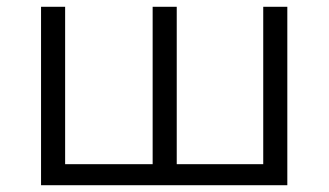

<svg xmlns="http://www.w3.org/2000/svg" viewBox="-20 -546 969 566"><path d="M827 -526V0H101V-526H172V-62H430V-526H501V-62H756V-526Z"/></svg>

Font: CMG Sans
Style: Regular
Weight: 400
Designer: Julieta Ulanovsky
Foundry: Julieta Ulanovsky
Version: Version 7.200